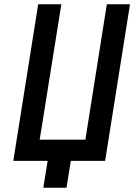

<svg xmlns="http://www.w3.org/2000/svg" viewBox="-20 -750 640 895"><path d="M182 125H290L310 0H470L586 -730H478L378 -99H165L266 -730H158L42 0H202Z"/></svg>

Font: JetBrains Mono SemiBold
Style: Italic
Weight: 472
Italic angle: -9°
Monospace: yes
Designer: Philipp Nurullin, Konstantin Bulenkov
Foundry: JetBrains
Version: Version 2.305